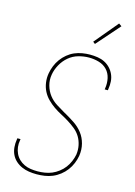

<svg xmlns="http://www.w3.org/2000/svg" viewBox="-141 -1034 783 1114"><g transform="rotate(15 250.0 -476.5)"><path d="M194 8Q170 8 147.5 4.5Q125 1 104.5 -8Q84 -17 67.5 -32Q51 -47 41.5 -67Q32 -87 30 -110.5Q28 -134 32 -157L33 -165H52L51 -158Q47 -137 49.5 -116.5Q52 -96 60.5 -78Q69 -60 83 -46.5Q97 -33 115 -24.5Q133 -16 153.5 -13Q174 -10 195 -10Q216 -10 238.5 -13.5Q261 -17 281 -25.5Q301 -34 320 -48.5Q339 -63 352.5 -81Q366 -99 375 -120Q384 -141 388 -162Q392 -191 386.5 -218Q381 -245 367.5 -267.5Q354 -290 333 -307Q312 -324 289.5 -338Q267 -352 243 -364.5Q219 -377 197.5 -392Q176 -407 157 -426Q138 -445 126 -468.5Q114 -492 110 -520Q106 -548 111 -576Q115 -599 124 -621.5Q133 -644 147.5 -664Q162 -684 181.5 -700Q201 -716 223 -725.5Q245 -735 269 -739Q293 -743 315 -743Q339 -743 361.5 -739.5Q384 -736 403 -726.5Q422 -717 437 -701.5Q452 -686 461 -666Q470 -646 471.5 -623.5Q473 -601 469 -578L468 -570H449L450 -577Q455 -608 448.5 -637.5Q442 -667 422.5 -687.5Q403 -708 374 -716.5Q345 -725 314 -725Q283 -725 251 -716Q219 -707 193.5 -685.5Q168 -664 151.5 -634Q135 -604 130 -574Q124 -540 133 -508Q142 -476 161 -451.5Q180 -427 207.5 -410Q235 -393 262 -377H263Q293 -360 322.5 -340.5Q352 -321 373 -294Q394 -267 403 -232Q412 -197 406 -159Q402 -136 392.5 -113Q383 -90 368 -70Q353 -50 332.5 -34Q312 -18 289 -8.5Q266 1 241.5 4.5Q217 8 194 8ZM326 -810 313 -820 431 -961 448 -949Z"/></g></svg>

Font: Iosevka Term Curly Th Obl
Style: Regular
Weight: 100
Italic angle: -9°
Designer: Belleve Invis
Foundry: Belleve Invis
Version: Version 32.3.0